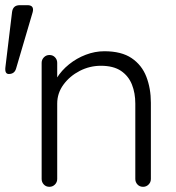

<svg xmlns="http://www.w3.org/2000/svg" viewBox="-53 -720 680 740"><path d="M-32.2 -460.8 -6.5 -673.8Q-3 -700 23 -700H55.5Q68.5 -699.2 72.4 -691.6Q76.2 -684 72.5 -671.5L9 -455.8Q3 -434.8 -19 -434.8Q-35.2 -434.8 -32.2 -460.8ZM349.2 -522.5Q415 -522.5 454.2 -496Q493.5 -469.5 511 -424.4Q528.5 -379.2 528.5 -323.8V-30.2Q528.5 -17.8 519.8 -8.9Q511 0 498.5 0Q485.2 0 476.9 -8.9Q468.5 -17.8 468.5 -30.2V-320.8Q468.5 -361.2 455.5 -394.1Q442.5 -427 413.4 -446.8Q384.2 -466.5 335.8 -466.5Q292.8 -466.5 254.4 -446.8Q216 -427 191.8 -394.1Q167.5 -361.2 167.5 -320.8V-30.2Q167.5 -17.8 158.8 -8.9Q150 0 137.5 0Q124.2 0 115.9 -8.9Q107.5 -17.8 107.5 -30.2V-477.8Q107.5 -490.2 116.2 -499.1Q125 -508 137.5 -508Q150.8 -508 159.1 -499.1Q167.5 -490.2 167.5 -477.8V-393.5L145 -358.2Q147.2 -389.5 165.8 -419.1Q184.2 -448.8 213.2 -472.1Q242.2 -495.5 277.6 -509Q313 -522.5 349.2 -522.5Z"/></svg>

Font: Quicksand Variable Light
Style: Regular
Weight: 300
Designer: Andrew Paglinawan
Foundry: Andrew Paglinawan
Version: Version 3.004